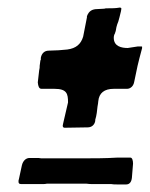

<svg xmlns="http://www.w3.org/2000/svg" viewBox="-20 -531 398 508"><path d="M212 -194C222 -194 230 -200 232 -211V-214C234 -220 235 -226 236 -232L238 -249C239 -255 240 -260 240 -263C242 -285 256 -296 281 -296H316C325 -296 333 -303 335 -314L344 -357C347 -370 351 -385 355 -400C356 -402 356 -404 356 -407C356 -407 356 -408 355 -408H344L318 -404C302 -404 281 -408 281 -431C281 -435 282 -440 285 -444L284 -443C286 -447 287 -452 288 -459C289 -464 291 -469 293 -474C295 -481 297 -488 299 -497L300 -501C301 -505 301 -508 301 -509C301 -510 299 -511 297 -511C286 -509 276 -509 264 -509C261 -509 258 -509 256 -508L238 -507C224 -507 215 -502 210 -488V-485L200 -434C194 -414 181 -403 158 -400L135 -398L109 -397C97 -397 90 -389 88 -378V-373C87 -372 87 -371 87 -370V-372L85 -357C85 -354 85 -350 84 -346V-348L80 -313C81 -303 83 -296 90 -296H124C157 -296 160 -283 160 -260L147 -204C146 -200 146 -198 146 -198C146 -194 149 -193 151 -193ZM332 -98C332 -106 330 -114 325 -114H290C257 -112 230 -112 179 -112H96C91 -112 86 -112 82 -113H58C49 -113 41 -106 38 -94L30 -57C29 -55 29 -53 29 -50C29 -46 31 -44 36 -44H94C97 -44 100 -44 104 -45H209C215 -44 220 -44 224 -44H274C279 -43 284 -43 290 -43H314C323 -43 328 -50 329 -61Z"/></svg>

Font: Bangerz
Style: Regular
Weight: 400
Designer: vernon adams
Foundry: Vernon Adams
Version: Version 2.10;December 28, 2023;FontCreator 13.0.0.2683 64-bi